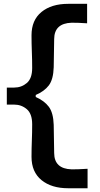

<svg xmlns="http://www.w3.org/2000/svg" viewBox="-20 -853 520 1002"><path d="M335.9 129.4Q248.5 129.4 196.5 86.9Q144.5 44.4 144.5 -34.7Q144.5 -77.6 146.2 -119.6Q147.9 -161.6 147.9 -204.6Q147.9 -259.3 119.9 -283.2Q91.8 -307.1 54.2 -307.1H15.6V-396H54.2Q91.8 -396 119.9 -419.7Q147.9 -443.4 147.9 -498Q147.9 -541 146.2 -583.5Q144.5 -626 144.5 -668.9Q144.5 -748 196.5 -790.5Q248.5 -833 335.9 -833H434.6V-731.4Q409.2 -733.4 388.4 -733.9Q367.7 -734.4 353.5 -734.4Q263.2 -731.4 262.7 -648.9L260.3 -502Q258.3 -438.5 234.9 -407.5Q211.4 -376.5 166.5 -357.4V-346.7Q211.4 -327.1 234.9 -295.7Q258.3 -264.2 260.3 -201.2L262.7 -54.2Q263.2 27.8 353.5 30.8Q367.7 30.8 388.4 30.3Q409.2 29.8 437 27.8V129.4Z"/></svg>

Font: Pinar-DS3-FD SemiBold
Style: Regular
Weight: 600
Designer: Amin Abedi
Version: Version 3.000